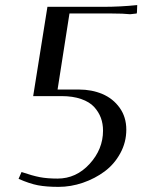

<svg xmlns="http://www.w3.org/2000/svg" viewBox="-20 -729 577 757"><path d="M53.2 -23.9 64.9 -50.8Q107.9 -36.1 137.2 -30.5Q166.5 -24.9 207 -24.9Q280.3 -24.9 333.3 -82.8Q386.2 -140.6 386.2 -213.9Q386.2 -241.2 377.7 -264.4Q369.1 -287.6 351.1 -307.4Q333 -327.1 300 -338.6Q267.1 -350.1 222.2 -350.1H110.8L167 -702.1H387.2Q454.1 -702.1 521 -709L520 -681.2L519 -675.8L493.2 -672.9Q466.3 -675.8 420.9 -675.8H253.9L207 -376H291Q341.8 -376 383.5 -358.4Q425.3 -340.8 451.7 -304.2Q478 -267.6 478 -217.8Q478 -168 454.3 -124.8Q430.7 -81.5 392.6 -53.2Q354.5 -24.9 306.9 -8.5Q259.3 7.8 210.9 7.8Q163.1 7.8 129.6 1.5Q96.2 -4.9 53.2 -23.9Z"/></svg>

Font: Dihjauti S
Style: Bold Italic
Weight: 700
Italic angle: -9°
Designer: T. Christopher White
Version: Version 3.0.0